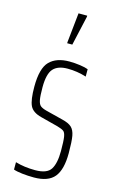

<svg xmlns="http://www.w3.org/2000/svg" viewBox="-115 -777 504 833"><g transform="rotate(15 136.5 -361.0)"><path d="M35 -3V-36Q75 -24 124 -24Q177 -24 194 -51Q211 -78 211 -133Q211 -178 208 -196.5Q205 -215 197 -221Q189 -227 168 -233L91 -253Q51 -263 39 -288.5Q27 -314 27 -373Q27 -456 57.5 -487Q88 -518 146 -518Q170 -518 194.5 -514.5Q219 -511 231 -506V-473Q190 -486 147 -486Q103 -486 82.5 -463Q62 -440 62 -380Q62 -341 65.5 -323Q69 -305 77.5 -298Q86 -291 105 -286L180 -267Q210 -260 223.5 -247.5Q237 -235 241.5 -210Q246 -185 246 -133Q246 -59 218.5 -25.5Q191 8 127 8Q100 8 74 5Q48 2 35 -3ZM116 -592V-597L130 -730H169V-725L139 -592Z"/></g></svg>

Font: Saira Ultra Condensed Thin
Style: Regular
Weight: 100
Width: 1
Designer: Hector Gatti with collaboration of the Omnibus-Type team
Foundry: Omnibus-Type
Version: Version 1.001; ttfautohint (v1.8)